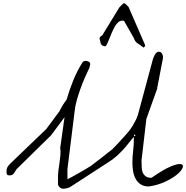

<svg xmlns="http://www.w3.org/2000/svg" viewBox="-20 -1148 1134 1169"><path d="M333 -66.4Q333 -88.9 335.9 -111.8Q338.9 -134.8 342.3 -157.2Q345.7 -179.7 347.7 -202.6Q349.6 -225.6 346.7 -248L373 -434.6L291 -324.2L81.1 -118.2Q71.3 -103.5 64 -91.8Q56.6 -80.1 38.1 -80.1Q25.4 -80.1 22.5 -85.9Q19.5 -91.8 19.5 -103.5Q19.5 -119.1 24.9 -129.4Q30.3 -139.6 43 -152.3L261.7 -362.3L342.8 -471.7Q346.7 -479.5 352.1 -490.2Q357.4 -501 364.3 -511.2Q371.1 -521.5 377 -529.8Q382.8 -538.1 385.7 -542Q402.3 -599.6 425.8 -657.7Q449.2 -715.8 481.4 -766.6Q487.3 -777.3 502 -777.3Q510.7 -777.3 520 -772.5Q529.3 -767.6 529.3 -757.8Q529.3 -756.8 528.8 -754.9Q528.3 -752.9 528.3 -752Q528.3 -751 526.4 -743.2Q524.4 -735.4 523.4 -733.4Q510.7 -708 496.6 -675.3Q482.4 -642.6 469.7 -607.4Q457 -572.3 447.3 -537.1Q437.5 -502 434.6 -471.7L390.6 -118.2V-56.6Q399.4 -60.5 419.9 -71.8Q440.4 -83 463.4 -96.2Q486.3 -109.4 505.9 -121.1Q525.4 -132.8 533.2 -137.7Q540 -143.6 558.6 -157.2Q577.1 -170.9 597.7 -187Q618.2 -203.1 636.2 -217.8Q654.3 -232.4 663.1 -238.3Q665 -241.2 675.8 -251.5Q686.5 -261.7 699.2 -275.9Q711.9 -290 724.1 -303.2Q736.3 -316.4 743.2 -324.2Q753.9 -335.9 765.6 -350.6Q777.3 -365.2 787.6 -382.3Q797.9 -399.4 806.2 -416Q814.5 -432.6 819.3 -447.3L909.2 -781.2Q910.2 -786.1 913.6 -794.9Q917 -803.7 921.4 -812.5Q925.8 -821.3 932.1 -827.1Q938.5 -833 947.3 -833Q960 -833 966.3 -821.8Q972.7 -810.5 972.7 -800.8Q972.7 -797.9 971.7 -792.5Q970.7 -787.1 970.7 -786.1L937.5 -614.3V-609.4L871.1 -423.8L842.8 -180.7Q841.8 -178.7 841.8 -175.8V-167Q841.8 -146.5 842.8 -127.9Q843.8 -109.4 849.6 -96.2Q855.5 -83 867.7 -74.2Q879.9 -65.4 902.3 -65.4Q975.6 -116.2 1019 -134.3Q1062.5 -152.3 1080.6 -148.9Q1098.6 -145.5 1092.3 -127.4Q1085.9 -109.4 1059.6 -86.9Q1033.2 -64.5 988.8 -43Q944.3 -21.5 886.7 -12.7Q856.4 -12.7 836.9 -25.4Q817.4 -38.1 806.2 -58.6Q794.9 -79.1 790.5 -105Q786.1 -130.9 786.1 -157.2Q786.1 -193.4 790.5 -228.5Q794.9 -263.7 794.9 -299.8V-313.5Q794.9 -313.5 793 -312Q791 -310.5 790 -309.6Q772.5 -288.1 757.3 -269Q742.2 -250 725.1 -231.9Q708 -213.9 688.5 -196.3Q668.9 -178.7 642.6 -162.1L414.1 -13.7Q404.3 -6.8 390.6 -2.9Q377 1 364.3 1Q353.5 1 345.2 -5.9Q336.9 -12.7 333 -23.4ZM799.8 -329.1Q795.9 -329.1 795.9 -323.7Q795.9 -318.4 799.8 -318.4Q803.7 -318.4 803.7 -323.7Q803.7 -329.1 799.8 -329.1ZM723.6 -1022.5Q710 -1022.5 697.8 -1010.7Q685.5 -999 676.3 -981.4Q667 -963.9 658.7 -944.3Q650.4 -924.8 643.6 -907.2Q636.7 -889.6 630.9 -877.9Q625 -866.2 620.1 -866.2Q607.4 -866.2 599.1 -874.5Q590.8 -882.8 590.8 -896.5Q590.8 -897.5 588.9 -901.4Q586.9 -905.3 586.4 -910.6Q585.9 -916 588.9 -921.9Q591.8 -927.7 602.5 -932.6L707 -1103.5Q708 -1104.5 711.4 -1107.9Q714.8 -1111.3 718.8 -1115.2Q722.7 -1119.1 726.1 -1122.6Q729.5 -1126 731.4 -1127.9H736.3H739.3Q742.2 -1126 746.1 -1122.1Q750 -1118.2 753.9 -1114.7Q757.8 -1111.3 760.7 -1107.9Q763.7 -1104.5 763.7 -1103.5L863.3 -874V-871.1V-866.2Q862.3 -865.2 858.9 -862.3Q855.5 -859.4 853.5 -858.4Q840.8 -869.1 832.5 -874.5Q824.2 -879.9 817.4 -884.3Q810.5 -888.7 805.2 -895.5Q799.8 -902.3 793.9 -918L739.3 -1013.7Q737.3 -1020.5 732.9 -1021.5Q728.5 -1022.5 723.6 -1022.5Z"/></svg>

Font: Cedarville Cursive
Style: Regular
Weight: 400
Designer: Kimberly Geswein
Foundry: Kimberly Geswein
Version: Version 1.001 2010